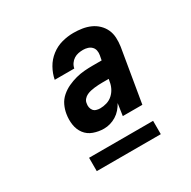

<svg xmlns="http://www.w3.org/2000/svg" viewBox="-122 -818 744 748"><g transform="rotate(-30 250.0 -444.0)"><path d="M216 -317Q192 -317 169.5 -325Q147 -333 133.5 -351Q120 -369 116.5 -392.5Q113 -416 117 -440Q120 -459 128.5 -477Q137 -495 152.5 -508.5Q168 -522 186.5 -530.5Q205 -539 224 -544Q243 -549 262 -550.5Q281 -552 299 -552H340L344 -573Q346 -584 344 -594Q342 -604 335 -611Q328 -618 318 -621Q308 -624 298 -624Q287 -624 276.5 -622Q266 -620 256.5 -614Q247 -608 240.5 -598.5Q234 -589 232 -578H144Q149 -604 162.5 -628Q176 -652 198 -669Q220 -686 246 -693Q272 -700 298 -700Q318 -700 337 -697Q356 -694 373 -686.5Q390 -679 403.5 -666Q417 -653 424.5 -636.5Q432 -620 433 -600.5Q434 -581 431 -561L391 -323H303L311 -377Q304 -364 294 -352.5Q284 -341 271 -333Q258 -325 244 -321Q230 -317 216 -317Q216 -317 216 -317Q216 -317 216 -317ZM242 -393Q257 -393 272 -397.5Q287 -402 298.5 -412.5Q310 -423 317 -437Q324 -451 326 -466L328 -476H299Q291 -476 282 -475.5Q273 -475 264 -474Q255 -473 246 -471Q237 -469 228.5 -465Q220 -461 213.5 -453.5Q207 -446 206 -437Q204 -428 205.5 -419.5Q207 -411 212 -404.5Q217 -398 225.5 -395.5Q234 -393 242 -393ZM108 -188V-248H396V-188Z"/></g></svg>

Font: Iosevka Curly Oblique
Style: Bold
Weight: 700
Italic angle: -9°
Monospace: yes
Designer: Belleve Invis
Foundry: Belleve Invis
Version: Version 11.1.0; ttfautohint (v1.8.3)